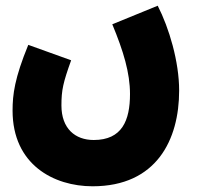

<svg xmlns="http://www.w3.org/2000/svg" viewBox="-20 -422 697 672"><path d="M24 -35C24 154 168 230 304 230C528 230 607 67 607 -105C607 -206 572 -324 532 -402L373 -337C412 -243 435 -167 435 -93C435 0 407 68 308 68C243 68 195 28 195 -53C195 -107 201 -133 229 -211L79 -265C31 -148 24 -91 24 -35Z"/></svg>

Font: Noto Sans Arabic ExtCond Blk
Style: Regular
Weight: 900
Width: 2
Designer: Monotype Design Team, Nadine Chahine, Nizar Qandah and Khaled Hosny
Foundry: Monotype Imaging Inc.
Version: Version 2.012